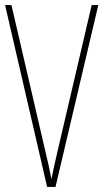

<svg xmlns="http://www.w3.org/2000/svg" viewBox="-20 -734 406 754"><path d="M366 -714H340L205 -136C196 -99 190 -69 182 -31C175 -69 168 -98 159 -136L25 -714H0L165 0H198Z"/></svg>

Font: Noto Sans Ethiopic ExtraCondensed Thin
Style: Regular
Weight: 100
Width: 2
Designer: Monotype Design Team
Foundry: Monotype Imaging Inc.
Version: Version 2.102